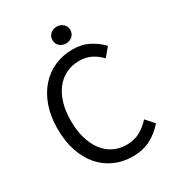

<svg xmlns="http://www.w3.org/2000/svg" viewBox="-197 -935 966 1062"><g transform="rotate(-30 285.5 -404.5)"><path d="M338 12Q276 12 224 -11Q172 -34 133.5 -77.5Q95 -121 73.5 -184.5Q52 -248 52 -328Q52 -407 74 -470Q96 -533 135 -577Q174 -621 227 -644.5Q280 -668 343 -668Q403 -668 448.5 -643.5Q494 -619 523 -587L478 -533Q452 -561 419 -578Q386 -595 344 -595Q297 -595 259 -576.5Q221 -558 194 -523.5Q167 -489 152.5 -440Q138 -391 138 -330Q138 -268 152.5 -218.5Q167 -169 193 -134Q219 -99 256.5 -80Q294 -61 341 -61Q389 -61 425 -80.5Q461 -100 493 -135L539 -83Q500 -38 451 -13Q402 12 338 12ZM330 -714Q306 -714 289.5 -729Q273 -744 273 -768Q273 -791 289.5 -806Q306 -821 330 -821Q354 -821 370.5 -806Q387 -791 387 -768Q387 -744 370.5 -729Q354 -714 330 -714Z"/></g></svg>

Font: Source Sans Pro
Style: Regular
Weight: 400
Designer: Paul D. Hunt
Foundry: Adobe Systems Incorporated
Version: Version 2.021;PS 2.000;hotconv 1.0.86;makeotf.lib2.5.63406